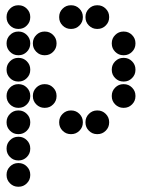

<svg xmlns="http://www.w3.org/2000/svg" viewBox="-20 -515 640 730"><path d="M49 -495Q31 -495 18 -482Q5 -469 5 -451V-449Q5 -431 18 -418Q31 -405 49 -405H51Q69 -405 82 -418Q95 -431 95 -449V-451Q95 -469 82 -482Q69 -495 51 -495ZM249 -495Q231 -495 218 -482Q205 -469 205 -451V-449Q205 -431 218 -418Q231 -405 249 -405H251Q269 -405 282 -418Q295 -431 295 -449V-451Q295 -469 282 -482Q269 -495 251 -495ZM349 -495Q331 -495 318 -482Q305 -469 305 -451V-449Q305 -431 318 -418Q331 -405 349 -405H351Q369 -405 382 -418Q395 -431 395 -449V-451Q395 -469 382 -482Q369 -495 351 -495ZM49 -395Q31 -395 18 -382Q5 -369 5 -351V-349Q5 -331 18 -318Q31 -305 49 -305H51Q69 -305 82 -318Q95 -331 95 -349V-351Q95 -369 82 -382Q69 -395 51 -395ZM149 -395Q131 -395 118 -382Q105 -369 105 -351V-349Q105 -331 118 -318Q131 -305 149 -305H151Q169 -305 182 -318Q195 -331 195 -349V-351Q195 -369 182 -382Q169 -395 151 -395ZM449 -395Q431 -395 418 -382Q405 -369 405 -351V-349Q405 -331 418 -318Q431 -305 449 -305H451Q469 -305 482 -318Q495 -331 495 -349V-351Q495 -369 482 -382Q469 -395 451 -395ZM49 -295Q31 -295 18 -282Q5 -269 5 -251V-249Q5 -231 18 -218Q31 -205 49 -205H51Q69 -205 82 -218Q95 -231 95 -249V-251Q95 -269 82 -282Q69 -295 51 -295ZM449 -295Q431 -295 418 -282Q405 -269 405 -251V-249Q405 -231 418 -218Q431 -205 449 -205H451Q469 -205 482 -218Q495 -231 495 -249V-251Q495 -269 482 -282Q469 -295 451 -295ZM49 -195Q31 -195 18 -182Q5 -169 5 -151V-149Q5 -131 18 -118Q31 -105 49 -105H51Q69 -105 82 -118Q95 -131 95 -149V-151Q95 -169 82 -182Q69 -195 51 -195ZM149 -195Q131 -195 118 -182Q105 -169 105 -151V-149Q105 -131 118 -118Q131 -105 149 -105H151Q169 -105 182 -118Q195 -131 195 -149V-151Q195 -169 182 -182Q169 -195 151 -195ZM449 -195Q431 -195 418 -182Q405 -169 405 -151V-149Q405 -131 418 -118Q431 -105 449 -105H451Q469 -105 482 -118Q495 -131 495 -149V-151Q495 -169 482 -182Q469 -195 451 -195ZM49 -95Q31 -95 18 -82Q5 -69 5 -51V-49Q5 -31 18 -18Q31 -5 49 -5H51Q69 -5 82 -18Q95 -31 95 -49V-51Q95 -69 82 -82Q69 -95 51 -95ZM249 -95Q231 -95 218 -82Q205 -69 205 -51V-49Q205 -31 218 -18Q231 -5 249 -5H251Q269 -5 282 -18Q295 -31 295 -49V-51Q295 -69 282 -82Q269 -95 251 -95ZM349 -95Q331 -95 318 -82Q305 -69 305 -51V-49Q305 -31 318 -18Q331 -5 349 -5H351Q369 -5 382 -18Q395 -31 395 -49V-51Q395 -69 382 -82Q369 -95 351 -95ZM49 5Q31 5 18 18Q5 31 5 49V51Q5 69 18 82Q31 95 49 95H51Q69 95 82 82Q95 69 95 51V49Q95 31 82 18Q69 5 51 5ZM49 105Q31 105 18 118Q5 131 5 149V151Q5 169 18 182Q31 195 49 195H51Q69 195 82 182Q95 169 95 151V149Q95 131 82 118Q69 105 51 105Z"/></svg>

Font: Doto Black Rounded Black
Style: Regular
Weight: 900
Monospace: yes
Version: Version 1.000